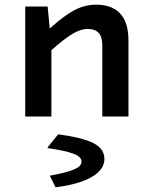

<svg xmlns="http://www.w3.org/2000/svg" viewBox="-20 -499 654 822"><path d="M88 -471H184L193 -377Q255 -433 299.5 -456Q344 -479 391 -479Q460 -479 495 -440.5Q530 -402 530 -325V0H418V-305Q418 -341 402.5 -358Q387 -375 354 -375Q326 -375 291 -354.5Q256 -334 200 -284V0H88ZM427 182Q427 227 373 258.5Q319 290 218 303L194 255V253Q265 240 297 226.5Q329 213 329 193Q329 172 294.5 159Q260 146 184 135V132L229 76Q334 90 380.5 114Q427 138 427 182Z"/></svg>

Font: Intel One Mono Medium
Style: Regular
Weight: 500
Monospace: yes
Designer: Fred Shallcrass
Foundry: Frere-Jones Type LLC
Version: Version 1.400;hotconv 1.1.0;makeotfexe 2.6.0;FJTRelease1.4